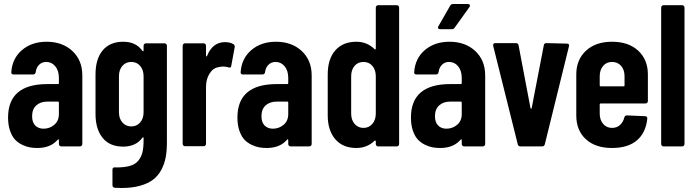

<svg xmlns="http://www.w3.org/2000/svg" viewBox="-20 -726 3454 952"><path d="M210.9 -519Q289.6 -519 338.9 -473.1Q388.2 -427.2 388.2 -352.1V-12.2Q388.2 -6.8 384.5 -3.4Q380.9 0 376 0H284.2Q279.3 0 275.6 -3.4Q272 -6.8 272 -12.2V-30.8Q272 -33.7 270.3 -34.9Q268.6 -36.1 266.1 -33.2Q231 7.8 165 7.8Q145.5 7.8 127.7 4.6Q109.9 1.5 89.6 -8.3Q69.3 -18.1 54.4 -33.9Q39.6 -49.8 29.8 -77.9Q20 -106 20 -143.1Q20 -309.1 214.8 -309.1H267.1Q272 -309.1 272 -314V-339.8Q272 -375.5 254.2 -397.2Q236.3 -418.9 209 -418.9Q188.5 -418.9 174.3 -405.3Q160.2 -391.6 157.2 -369.1Q155.8 -356.9 144 -356.9H46.9Q34.7 -356.9 36.1 -369.1Q41 -437 89.4 -478Q137.7 -519 210.9 -519ZM195.8 -87.9Q226.1 -87.9 249 -107.2Q272 -126.5 272 -160.2V-216.8Q272 -222.2 267.1 -222.2H214.8Q180.7 -222.2 159.9 -203.4Q139.2 -184.6 139.2 -149.9Q139.2 -119.1 155 -103.5Q170.9 -87.9 195.8 -87.9Z M691.9 -499Q691.9 -504.4 695.3 -507.8Q698.7 -511.2 703.6 -511.2H795.9Q800.8 -511.2 804.2 -507.8Q807.6 -504.4 807.6 -499V-19Q807.6 22 801.5 54.4Q795.4 86.9 780 116Q764.6 145 739.7 164.3Q714.8 183.6 675.3 194.8Q635.7 206.1 583 206.1Q561 206.1 549.8 205.1Q537.6 203.6 537.6 191.9V115.2Q537.6 102.5 550.8 104Q594.2 105 622.8 96.9Q651.4 88.9 666.3 70.1Q681.2 51.3 686.5 28.1Q691.9 4.9 691.9 -29.8V-42Q691.9 -44.9 690.2 -45.4Q688.5 -45.9 686 -43Q653.8 1 590.8 1Q523.9 1 488.8 -42.5Q453.6 -85.9 453.6 -161.1V-356.9Q453.6 -433.6 489.3 -476.3Q524.9 -519 590.8 -519Q654.3 -519 686 -474.1Q688.5 -471.2 690.2 -472.2Q691.9 -473.1 691.9 -476.1ZM691.9 -168.9V-348.1Q691.9 -379.4 675 -399.2Q658.2 -418.9 630.9 -418.9Q603.5 -418.9 586.7 -399.2Q569.8 -379.4 569.8 -348.1V-168.9Q569.8 -138.2 586.9 -118.7Q604 -99.1 630.9 -99.1Q657.7 -99.1 674.8 -118.7Q691.9 -138.2 691.9 -168.9Z M1095.7 -517.1Q1120.6 -517.1 1137.7 -506.8Q1145.5 -502 1143.6 -491.2L1126.5 -398.9Q1125 -387.7 1112.8 -392.1Q1099.1 -396 1086.9 -396Q1074.7 -396 1064.5 -393.1Q1037.1 -389.6 1019.3 -361.6Q1001.5 -333.5 1001.5 -295.9V-13.2Q1001.5 -7.8 998 -4.4Q994.6 -1 989.7 -1H897.5Q892.6 -1 889.2 -4.4Q885.7 -7.8 885.7 -13.2V-499Q885.7 -504.4 889.2 -507.8Q892.6 -511.2 897.5 -511.2H989.7Q994.6 -511.2 998 -507.8Q1001.5 -504.4 1001.5 -499V-450.2Q1001.5 -447.8 1002.4 -446.8Q1003.4 -445.8 1004.6 -446.5Q1005.9 -447.3 1006.8 -449.2Q1034.2 -517.1 1095.7 -517.1Z M1348.1 -519Q1426.8 -519 1476.1 -473.1Q1525.4 -427.2 1525.4 -352.1V-12.2Q1525.4 -6.8 1521.7 -3.4Q1518.1 0 1513.2 0H1421.4Q1416.5 0 1412.8 -3.4Q1409.2 -6.8 1409.2 -12.2V-30.8Q1409.2 -33.7 1407.5 -34.9Q1405.8 -36.1 1403.3 -33.2Q1368.2 7.8 1302.2 7.8Q1282.7 7.8 1264.9 4.6Q1247.1 1.5 1226.8 -8.3Q1206.5 -18.1 1191.7 -33.9Q1176.8 -49.8 1167 -77.9Q1157.2 -106 1157.2 -143.1Q1157.2 -309.1 1352.1 -309.1H1404.3Q1409.2 -309.1 1409.2 -314V-339.8Q1409.2 -375.5 1391.4 -397.2Q1373.5 -418.9 1346.2 -418.9Q1325.7 -418.9 1311.5 -405.3Q1297.4 -391.6 1294.4 -369.1Q1293 -356.9 1281.2 -356.9H1184.1Q1171.9 -356.9 1173.3 -369.1Q1178.2 -437 1226.6 -478Q1274.9 -519 1348.1 -519ZM1333 -87.9Q1363.3 -87.9 1386.2 -107.2Q1409.2 -126.5 1409.2 -160.2V-216.8Q1409.2 -222.2 1404.3 -222.2H1352.1Q1317.9 -222.2 1297.1 -203.4Q1276.4 -184.6 1276.4 -149.9Q1276.4 -119.1 1292.2 -103.5Q1308.1 -87.9 1333 -87.9Z M1843.3 -688Q1843.3 -693.4 1846.7 -696.8Q1850.1 -700.2 1855 -700.2H1947.3Q1952.1 -700.2 1955.6 -696.8Q1959 -693.4 1959 -688V-12.2Q1959 -6.8 1955.6 -3.4Q1952.1 0 1947.3 0H1855Q1850.1 0 1846.7 -3.4Q1843.3 -6.8 1843.3 -12.2V-24.9Q1843.3 -27.8 1841.3 -28.8Q1839.4 -29.8 1836.9 -27.8Q1799.8 7.8 1747.1 7.8Q1679.7 7.8 1642.3 -35.9Q1605 -79.6 1605 -153.8V-356.9Q1605 -433.6 1642.6 -476.3Q1680.2 -519 1747.1 -519Q1799.3 -519 1836.9 -482.9Q1839.4 -480 1841.3 -481Q1843.3 -481.9 1843.3 -484.9ZM1843.3 -163.1V-348.1Q1843.3 -379.4 1826.4 -399.2Q1809.6 -418.9 1782.2 -418.9Q1754.9 -418.9 1738 -399.2Q1721.2 -379.4 1721.2 -348.1V-163.1Q1721.2 -131.3 1738.3 -111.6Q1755.4 -91.8 1782.2 -91.8Q1809.1 -91.8 1826.2 -111.6Q1843.3 -131.3 1843.3 -163.1Z M2299.3 -706.1Q2306.6 -706.1 2309.3 -701.4Q2312 -696.8 2307.6 -690.9L2234.4 -588.9Q2229.5 -581.1 2220.7 -581.1H2162.6Q2155.8 -581.1 2152.8 -585Q2149.9 -588.9 2153.3 -595.2L2212.4 -698.2Q2216.3 -706.1 2227.5 -706.1ZM2208.5 -519Q2287.1 -519 2336.4 -473.1Q2385.7 -427.2 2385.7 -352.1V-12.2Q2385.7 -6.8 2382.1 -3.4Q2378.4 0 2373.5 0H2281.7Q2276.9 0 2273.2 -3.4Q2269.5 -6.8 2269.5 -12.2V-30.8Q2269.5 -33.7 2267.8 -34.9Q2266.1 -36.1 2263.7 -33.2Q2228.5 7.8 2162.6 7.8Q2143.1 7.8 2125.2 4.6Q2107.4 1.5 2087.2 -8.3Q2066.9 -18.1 2052 -33.9Q2037.1 -49.8 2027.3 -77.9Q2017.6 -106 2017.6 -143.1Q2017.6 -309.1 2212.4 -309.1H2264.6Q2269.5 -309.1 2269.5 -314V-339.8Q2269.5 -375.5 2251.7 -397.2Q2233.9 -418.9 2206.5 -418.9Q2186 -418.9 2171.9 -405.3Q2157.7 -391.6 2154.8 -369.1Q2153.3 -356.9 2141.6 -356.9H2044.4Q2032.2 -356.9 2033.7 -369.1Q2038.6 -437 2086.9 -478Q2135.3 -519 2208.5 -519ZM2193.4 -87.9Q2223.6 -87.9 2246.6 -107.2Q2269.5 -126.5 2269.5 -160.2V-216.8Q2269.5 -222.2 2264.6 -222.2H2212.4Q2178.2 -222.2 2157.5 -203.4Q2136.7 -184.6 2136.7 -149.9Q2136.7 -119.1 2152.6 -103.5Q2168.5 -87.9 2193.4 -87.9Z M2561 0Q2550.3 0 2547.4 -9.8L2425.3 -499V-502.9Q2425.3 -512.2 2436 -512.2H2538.1Q2549.8 -512.2 2551.3 -501L2610.4 -189.9Q2611.3 -187 2613.3 -187Q2615.2 -187 2616.2 -189.9L2676.3 -501Q2677.7 -512.2 2689.5 -512.2L2790 -509.8Q2804.2 -509.8 2801.3 -497.1L2681.2 -9.8Q2678.2 0 2667 0Z M3192.4 -225.1Q3192.4 -219.7 3189 -216.3Q3185.5 -212.9 3180.7 -212.9H2958.5Q2953.6 -212.9 2953.6 -208V-163.1Q2953.6 -131.3 2970.7 -111.6Q2987.8 -91.8 3014.6 -91.8Q3038.6 -91.8 3054.4 -106.4Q3070.3 -121.1 3075.7 -144Q3078.6 -153.8 3088.4 -153.8L3178.7 -149.9Q3184.1 -149.9 3187 -146.5Q3189.9 -143.1 3189.5 -137.2Q3182.1 -67.4 3137.7 -29.8Q3093.3 7.8 3014.6 7.8Q2932.6 7.8 2885 -35.6Q2837.4 -79.1 2837.4 -153.8V-356.9Q2837.4 -429.7 2885.3 -474.4Q2933.1 -519 3014.6 -519Q3096.7 -519 3144.5 -474.6Q3192.4 -430.2 3192.4 -356.9ZM3014.6 -418.9Q2987.3 -418.9 2970.5 -399.2Q2953.6 -379.4 2953.6 -348.1V-303.2Q2953.6 -297.9 2958.5 -297.9H3071.8Q3076.7 -297.9 3076.7 -303.2V-348.1Q3076.7 -379.9 3059.6 -399.4Q3042.5 -418.9 3014.6 -418.9Z M3270 0Q3265.1 0 3261.7 -3.4Q3258.3 -6.8 3258.3 -12.2V-688Q3258.3 -693.4 3261.7 -696.8Q3265.1 -700.2 3270 -700.2H3362.3Q3367.2 -700.2 3370.6 -696.8Q3374 -693.4 3374 -688V-12.2Q3374 -6.8 3370.6 -3.4Q3367.2 0 3362.3 0Z"/></svg>

Font: Barlow Condensed SemiBold
Style: Regular
Weight: 600
Width: 3
Designer: Jeremy Tribby
Foundry: Tribby Type
Version: Version 1.422;hotconv 1.0.109;makeotfexe 2.5.65596